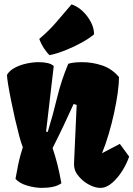

<svg xmlns="http://www.w3.org/2000/svg" viewBox="-20 -866 622 895"><path d="M174.8 9.8Q143.6 9.8 107.2 -0.7Q70.8 -11.2 52.2 -32.2Q59.1 -71.8 64.5 -97.2Q69.8 -122.6 75 -141.4Q80.1 -160.2 86.4 -179.7Q79.1 -196.8 69.6 -232.4Q60.1 -268.1 50 -312Q40 -356 31.5 -398.4Q22.9 -440.9 17.8 -472.7Q12.7 -504.4 12.7 -514.6Q12.7 -515.6 12.9 -516.6Q13.2 -517.6 13.2 -518.1Q24.9 -537.6 49.6 -550.5Q74.2 -563.5 103.8 -569.8Q133.3 -576.2 159.7 -576.2Q182.6 -576.2 200.9 -572.3Q219.2 -568.4 230.5 -558.1L194.8 -252.4L202.6 -251Q227.1 -331.1 246.3 -411.1Q265.6 -491.2 298.3 -568.8Q312.5 -573.2 329.1 -574.7Q345.7 -576.2 363.3 -576.2Q410.6 -576.2 456.1 -561Q501.5 -545.9 534.7 -506.8Q534.7 -475.6 528.6 -431.9Q522.5 -388.2 511.7 -338.9Q501 -289.6 486.6 -241Q472.2 -192.4 455.6 -151.9L538.6 -195.3L582 -136.2Q571.8 -105 550.8 -71Q529.8 -37.1 502.9 -13.7Q476.1 9.8 447.8 9.8Q424.8 9.8 398.9 -3.2Q373 -16.1 355 -35.2Q337.9 -53.2 331.1 -68.8Q324.2 -84.5 325.2 -107.9L337.4 -377L323.2 -381.3Q299.3 -329.1 275.9 -279.3Q252.4 -229.5 225.1 -175.8Q237.3 -140.1 247.3 -100.8Q257.3 -61.5 266.1 -11.7Q249.5 0 226.6 4.9Q203.6 9.8 174.8 9.8ZM211.4 -608.9Q199.7 -618.7 185.8 -639.6Q171.9 -660.6 163.1 -684.6Q209 -723.6 241 -761Q272.9 -798.3 313.5 -845.7Q342.3 -835.9 366 -813.2Q389.6 -790.5 404.1 -762.2Q418.5 -733.9 418.5 -706.1Q397 -687.5 360.8 -667.5Q324.7 -647.5 284.7 -631.6Q244.6 -615.7 211.4 -608.9Z"/></svg>

Font: Fruktur
Style: Regular
Weight: 400
Designer: Viktoriya Grabowska, Eben Sorkin
Foundry: Viktoriya Grabowska
Version: Version 1.008; ttfautohint (v1.8.4.7-5d5b)